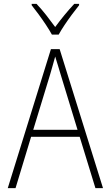

<svg xmlns="http://www.w3.org/2000/svg" viewBox="-20 -968 570 988"><path d="M20 0 242 -715H287L510 0H471L390 -264H140L60 0ZM238 -585 151 -300H379L292 -585Q286 -607 278.5 -630Q271 -653 264 -677Q258 -654 251 -630.5Q244 -607 238 -585ZM247 -790Q235 -812 216.5 -840Q198 -868 178.5 -894.5Q159 -921 143 -941V-948H168Q192 -923 217.5 -890.5Q243 -858 264 -829Q286 -859 310.5 -889Q335 -919 362 -948H387V-941Q370 -920 350 -893Q330 -866 312 -839Q294 -812 282 -790Z"/></svg>

Font: Noto Sans Mono Condensed ExtraLight
Style: Regular
Weight: 200
Width: 3
Designer: Monotype Design Team
Foundry: Monotype Imaging Inc.
Version: Version 2.014; ttfautohint (v1.8.4.7-5d5b)